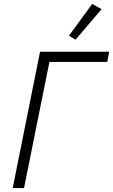

<svg xmlns="http://www.w3.org/2000/svg" viewBox="-20 -963 579 983"><path d="M45 0 185 -698H539L529 -646H233L103 0ZM500 -916 367 -760 333 -780 452 -943Z"/></svg>

Font: IBM Plex Sans Light
Style: Italic
Weight: 300
Italic angle: -11.31°
Designer: Mike Abbink, Paul van der Laan, Pieter van Rosmalen
Foundry: Bold Monday
Version: Version 3.201